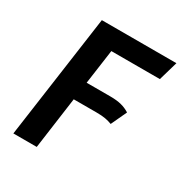

<svg xmlns="http://www.w3.org/2000/svg" viewBox="-163 -812 883 932"><g transform="rotate(30 279.0 -345.5)"><path d="M527 -584 558 -691H140L43 0H174L214 -290H342C383 -290 405 -285 429 -276L470 -364C441 -382 411 -391 361 -391H228L255 -584Z"/></g></svg>

Font: Fira Sans Medium
Style: Italic
Weight: 500
Italic angle: -8°
Designer: bBox Type GmbH & Carrois Corporate GbR & Edenspiekermann AG
Foundry: bBox Type GmbH & Carrois Corporate GbR & Edenspiekermann AG
Version: Version 4.301;PS 004.301;hotconv 1.0.88;makeotf.lib2.5.64775